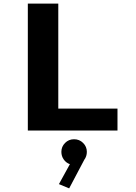

<svg xmlns="http://www.w3.org/2000/svg" viewBox="-20 -720 750 1059"><path d="M301.5 -121H628V0H133.5V-700H301.5ZM459 117.5Q459 142 445 161L361.5 319L305 295.5L365.5 185.5Q345 178.5 331.8 160Q318.5 141.5 318.5 117.5Q318.5 89 338.8 68.5Q359 48 388.5 48Q418 48 438.5 68.5Q459 89 459 117.5Z"/></svg>

Font: League Mono
Style: Bold
Weight: 700
Width: 6
Designer: Tyler Finck
Foundry: The League of Moveable Type / Tyler Finck
Version: Version 2.300;RELEASE